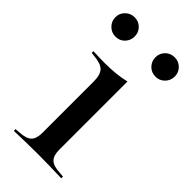

<svg xmlns="http://www.w3.org/2000/svg" viewBox="-201 -659 708 708"><g transform="rotate(45 153.0 -305.5)"><path d="M109.7 -207.3V-337.1Q109.7 -371.8 95.6 -386.7Q81.5 -401.6 43.5 -404.8L29.8 -406.5V-415.3Q50 -414.5 62.5 -414.1Q75 -413.7 88.7 -413.7Q120.2 -413.7 147.6 -416.5Q175 -419.4 197.6 -425V-415.3V-207.3ZM153.2 -2.4Q121 -2.4 92.3 -1.6Q63.7 -0.8 29.8 0V-8.9L48.4 -10.5Q82.3 -12.1 96 -25.4Q109.7 -38.7 109.7 -70.2V-207.3H197.6V-70.2Q197.6 -38.7 211.3 -25.4Q225 -12.1 258.9 -10.5L277.4 -8.9V0Q243.5 -0.8 214.9 -1.6Q186.3 -2.4 153.2 -2.4ZM258.1 -510.5Q236.3 -510.5 221.8 -525.4Q207.3 -540.3 207.3 -561.3Q207.3 -582.3 221.8 -596.8Q236.3 -611.3 258.1 -611.3Q279 -611.3 293.5 -596.8Q308.1 -582.3 308.1 -561.3Q308.1 -540.3 293.5 -525.4Q279 -510.5 258.1 -510.5ZM49.2 -510.5Q28.2 -510.5 13.3 -525.4Q-1.6 -540.3 -1.6 -561.3Q-1.6 -582.3 13.3 -596.8Q28.2 -611.3 49.2 -611.3Q70.2 -611.3 84.7 -596.8Q99.2 -582.3 99.2 -561.3Q99.2 -540.3 85.1 -525.4Q71 -510.5 49.2 -510.5Z"/></g></svg>

Font: Playfair 144pt SemiExpanded Medium
Style: Regular
Weight: 500
Width: 6
Designer: Claus Eggers Sørensen
Foundry: Claus Eggers Sørensen
Version: Version 2.203